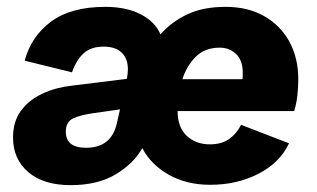

<svg xmlns="http://www.w3.org/2000/svg" viewBox="-20 -530 924 560"><path d="M186 10Q107 10 62.5 -28Q18 -66 18 -129Q18 -176 41.5 -207.5Q65 -239 104 -257Q143 -275 188 -280L350 -300Q353 -316 353 -328Q353 -359 335 -376.5Q317 -394 282 -394Q246 -394 224.5 -375Q203 -356 190 -319L52 -353Q71 -424 129 -467Q187 -510 287 -510Q348 -510 390 -488.5Q432 -467 448 -430Q481 -467 527 -488.5Q573 -510 638 -510Q703 -510 750.5 -483Q798 -456 824 -408.5Q850 -361 850 -299Q850 -277 847.5 -253Q845 -229 838 -206H498Q498 -159 524.5 -134Q551 -109 592 -109Q627 -109 649 -125Q671 -141 683 -166L823 -112Q796 -55 733.5 -23Q671 9 593 9Q524 9 472 -20.5Q420 -50 395 -98Q370 -53 317.5 -21.5Q265 10 186 10ZM621 -391Q577 -391 550.5 -364Q524 -337 512 -299H687Q688 -304 688 -309Q688 -314 688 -318Q688 -354 668.5 -372.5Q649 -391 621 -391ZM172 -146Q172 -99 231 -99Q305 -99 321 -171L330 -211L253 -200Q216 -195 194 -185Q172 -175 172 -146Z"/></svg>

Font: Work Sans
Style: Bold Italic
Weight: 700
Italic angle: -13°
Designer: Wei Huang
Foundry: Wei Huang
Version: Version 2.010; ttfautohint (v1.8.3)